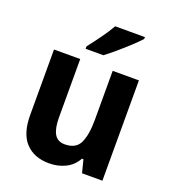

<svg xmlns="http://www.w3.org/2000/svg" viewBox="-140 -870 876 984"><g transform="rotate(20 297.5 -378.0)"><path d="M528 -547V0H417L399 -70H391Q368 -29 328 -9.5Q288 10 240 10Q158 10 111.5 -39.5Q65 -89 65 -190V-547H208V-228Q208 -169 225.5 -139Q243 -109 282 -109Q343 -109 364 -153.5Q385 -198 385 -282V-547ZM481 -756Q464 -737 434 -709Q404 -681 371 -653Q338 -625 313 -606H216V-619Q241 -651 270.5 -691.5Q300 -732 319 -766H481Z"/></g></svg>

Font: Noto Sans Lao SemiCondensed
Style: Bold
Weight: 700
Width: 4
Designer: Monotype Design Team
Foundry: Monotype Imaging Inc.
Version: Version 2.003; ttfautohint (v1.8.4.7-5d5b)